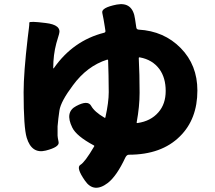

<svg xmlns="http://www.w3.org/2000/svg" viewBox="-20 -832 1040 927"><path d="M501 51Q433 103 390 40Q346 -23 368 -36Q390 -49 434 -124Q437 -128 433 -130Q349 -175 329 -216Q292 -291 348 -320Q404 -350 420 -321Q436 -292 484 -264Q488 -261 489 -266Q505 -338 505 -387Q505 -428 504 -469L502 -540Q502 -545 497 -544Q400 -513 332 -420Q274 -343 267 -299Q261 -259 258 -222Q258 -217 258 -177Q258 -170 263 -146Q268 -122 201 -105Q133 -88 109 -167Q94 -216 94 -387Q94 -480 114 -651Q117 -677 119.5 -695.5Q122 -714 121.5 -722.5Q121 -731 200 -721Q279 -712 265 -667Q263 -662 252 -623Q237 -567 237 -504Q237 -499 240 -503Q333 -636 483 -674Q490 -676 489 -683L486 -703Q480 -742 474 -769Q467 -795 544 -810Q621 -824 632 -740L638 -700Q639 -690 649 -689Q772 -682 852.5 -600Q933 -518 933 -395Q933 -257 849 -174Q760 -85 602 -85Q592 -85 585 -71Q544 17 501 51ZM640 -242Q639 -237 644 -238Q708 -247 745 -290Q780 -330 780 -393Q780 -456 750 -498Q716 -544 655 -555Q650 -556 650 -551L653 -470Q654 -427 654 -384Q654 -318 640 -242Z"/></svg>

Font: Resource Han Rounded TW Heavy
Style: Regular
Weight: 900
Designer: Cyano Hao (round all glyphs); Ryoko NISHIZUKA 西塚涼子 (kana, bopomofo & ideographs); Paul D. Hunt (Latin, Greek & Cyrillic)
Foundry: Cyano Hao
Version: 0.990